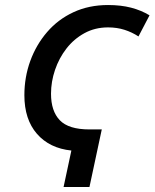

<svg xmlns="http://www.w3.org/2000/svg" viewBox="-20 -744 615 764"><path d="M264 -145Q177 -154 127 -211.5Q77 -269 77 -365Q77 -437 100.5 -501.5Q124 -566 167.5 -616.5Q211 -667 272.5 -695.5Q334 -724 410 -724Q461 -724 501.5 -713.5Q542 -703 575 -683L531 -599Q505 -616 475 -625.5Q445 -635 410 -635Q358 -635 316 -612Q274 -589 244.5 -551Q215 -513 199 -466Q183 -419 183 -371Q183 -302 218 -265.5Q253 -229 336 -229H385L336 0H233Z"/></svg>

Font: Noto Sans SemiCondensed Medium
Style: Italic
Weight: 500
Width: 4
Italic angle: -12°
Designer: Monotype Design Team
Foundry: Monotype Imaging Inc.
Version: Version 2.013; ttfautohint (v1.8.4.7-5d5b)